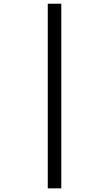

<svg xmlns="http://www.w3.org/2000/svg" viewBox="-20 -780 591 1040"><path d="M238.8 -759.8H312V240.2H238.8Z"/></svg>

Font: Genotype
Style: Regular
Weight: 400
Foundry: Ascender Corporation
Version: Version 1.00